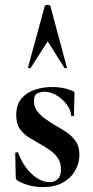

<svg xmlns="http://www.w3.org/2000/svg" viewBox="-20 -750 377 781"><path d="M118 -338Q118 -317 129.5 -300.5Q141 -284 159 -270.5Q177 -257 198 -244Q223 -230 247 -214.5Q271 -199 287 -177Q303 -155 303 -120Q303 -88 286.5 -57.5Q270 -27 237 -8Q204 11 154 11Q129 11 104 5.5Q79 0 50 -16Q48 -18 46 -21Q44 -24 44 -28L42 -127Q42 -130 47.5 -130.5Q53 -131 54 -129Q65 -97 85 -69.5Q105 -42 130.5 -25.5Q156 -9 182 -9Q202 -9 215 -21.5Q228 -34 228 -60Q228 -88 215.5 -106.5Q203 -125 184 -138.5Q165 -152 145 -163Q122 -176 99 -190Q76 -204 61 -225.5Q46 -247 46 -282Q46 -324 67 -349Q88 -374 121.5 -385Q155 -396 191 -396Q213 -396 231.5 -393Q250 -390 274 -381Q283 -378 283 -370Q283 -350 282 -328.5Q281 -307 281 -281Q281 -278 275 -278Q269 -278 269 -281Q269 -300 253.5 -322Q238 -344 213 -360.5Q188 -377 159 -377Q145 -377 131.5 -370Q118 -363 118 -338ZM252 -476Q254 -474 249 -472.5Q244 -471 242 -474L174 -582L105 -474Q104 -471 98.5 -472.5Q93 -474 94 -476L162 -725Q163 -730 173 -730Q183 -730 185 -725Z"/></svg>

Font: Cormorant Light
Style: Bold
Weight: 700
Version: Version 4.000